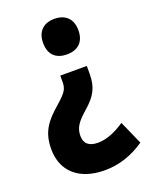

<svg xmlns="http://www.w3.org/2000/svg" viewBox="-139 -720 694 884"><g transform="rotate(-20 208.0 -277.5)"><path d="M325 -558C325 -616 290 -645 238 -645C187 -645 152 -616 152 -558C152 -499 186 -471 238 -471C291 -471 325 -500 325 -558ZM305 -351V-390H175V-362C175 -327 169 -313 119 -269C54 -213 20 -170 20 -85C20 20 91 90 220 90C290 90 355 68 416 26L365 -89C317 -57 274 -40 233 -40C190 -40 167 -59 167 -97C167 -138 186 -162 230 -201C284 -247 305 -286 305 -351Z"/></g></svg>

Font: Noto Sans Kannada UI Condensed ExtraBold
Style: Regular
Weight: 800
Width: 3
Designer: Jelle Bosma - Monotype Design Team
Foundry: Monotype Imaging Inc.
Version: Version 2.005